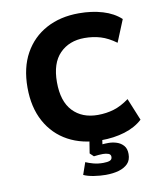

<svg xmlns="http://www.w3.org/2000/svg" viewBox="-98 -795 925 1084"><g transform="rotate(-10 364.5 -253.5)"><path d="M428 12Q321 12 240.5 -31.5Q160 -75 115 -157Q70 -239 70 -353Q70 -467 115 -548Q160 -629 240.5 -672.5Q321 -716 428 -716Q502 -716 564 -697.5Q626 -679 667 -641L615 -514Q570 -547 527 -560Q484 -573 435 -573Q347 -573 293 -518Q239 -463 239 -354Q239 -244 292 -188Q345 -132 435 -132Q484 -132 527 -145Q570 -158 615 -191L667 -64Q626 -26 564 -7Q502 12 428 12ZM420 209Q389 209 353 203.5Q317 198 294 187L318 118Q336 126 361.5 133Q387 140 418 140Q443 140 456 134.5Q469 129 469 114Q469 100 455.5 95Q442 90 424 90Q416 90 400 91Q384 92 372 94L351 74L366 -20H439L427 65L394 43Q405 38 425 36Q445 34 466 34Q490 34 513 41.5Q536 49 551.5 66.5Q567 84 567 115Q567 150 547.5 170Q528 190 495.5 199.5Q463 209 420 209Z"/></g></svg>

Font: Nunito Sans 6pt ExtraBold
Style: Regular
Weight: 800
Version: Version 3.101;gftools[0.9.27]